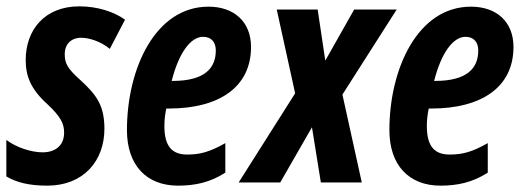

<svg xmlns="http://www.w3.org/2000/svg" viewBox="-26 -575 1648 605"><path d="M123 10C237 10 303 -68 303 -169C303 -243 278 -276 228 -322C185 -360 178 -377 178 -404C178 -436 198 -456 230 -456C254 -456 291 -445 320 -421L368 -513C333 -538 281 -555 224 -555C114 -555 55 -480 55 -386C55 -335 71 -294 123 -247C167 -206 176 -184 176 -157C176 -116 148 -95 108 -95C73 -95 26 -110 -6 -134V-19C25 -1 63 10 123 10Z M535 10C588 10 636 0 684 -31V-124C636 -97 606 -88 564 -88C516 -88 492 -114 492 -178C492 -196 494 -215 498 -233H506C664 -233 765 -300 765 -427C765 -507 711 -554 631 -554C463 -554 374 -358 374 -165C374 -55 435 10 535 10ZM518 -320H515C537 -407 574 -459 614 -459C640 -459 654 -442 654 -416C654 -361 620 -320 518 -320Z M726 0H857L957 -174L985 0H1114L1053 -277L1224 -545H1090L999 -384L975 -545H846L904 -281Z M1362 10C1415 10 1463 0 1511 -31V-124C1463 -97 1433 -88 1391 -88C1343 -88 1319 -114 1319 -178C1319 -196 1321 -215 1325 -233H1333C1491 -233 1592 -300 1592 -427C1592 -507 1538 -554 1458 -554C1290 -554 1201 -358 1201 -165C1201 -55 1262 10 1362 10ZM1345 -320H1342C1364 -407 1401 -459 1441 -459C1467 -459 1481 -442 1481 -416C1481 -361 1447 -320 1345 -320Z"/></svg>

Font: Noto Sans ExtraCondensed
Style: Bold Italic
Weight: 700
Width: 2
Italic angle: -12°
Designer: Monotype Design Team
Foundry: Monotype Imaging Inc.
Version: Version 2.013